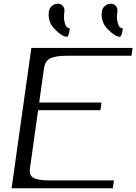

<svg xmlns="http://www.w3.org/2000/svg" viewBox="-20 -1006 728 1026"><path d="M688.5 -750 682.6 -708H349.6Q316.4 -708 299.8 -706.5Q283.2 -705.1 261.7 -699.2Q240.2 -693.4 229.5 -678.7Q218.8 -664.1 214.8 -639.6L189.5 -458H522.5L516.6 -417H183.6L140.6 -110.4Q136.7 -85.9 143.6 -71.3Q150.4 -56.6 170.4 -50.8Q190.4 -44.9 206.5 -43.5Q222.7 -42 255.9 -42H588.9L583 0H42L147.5 -750ZM524.4 -944.3Q526.4 -961.9 540.5 -974.1Q554.7 -986.3 571.3 -986.3Q588.9 -986.3 599.1 -974.1Q609.4 -961.9 607.4 -944.3Q602.5 -911.1 607.9 -889.2Q613.3 -867.2 620.6 -860.8Q627.9 -854.5 636.7 -854.5Q630.9 -809.6 620.1 -809.6Q595.7 -809.6 556.2 -849.6Q516.6 -889.6 524.4 -944.3ZM241.2 -944.3Q243.2 -961.9 257.3 -974.1Q271.5 -986.3 288.1 -986.3Q305.7 -986.3 315.9 -974.1Q326.2 -961.9 324.2 -944.3Q319.3 -911.1 324.7 -889.2Q330.1 -867.2 337.4 -860.8Q344.7 -854.5 353.5 -854.5Q347.7 -809.6 336.9 -809.6Q312.5 -809.6 272.9 -849.6Q233.4 -889.6 241.2 -944.3Z"/></svg>

Font: okolaks
Style: RegularItalic
Weight: 500
Italic angle: -8°
Version: Version 000.6.0